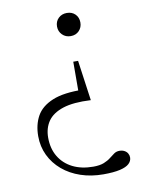

<svg xmlns="http://www.w3.org/2000/svg" viewBox="-80 -502 596 805"><g transform="rotate(-10 218.0 -99.5)"><path d="M295 247.5Q243 247.5 198.8 232.5Q154.5 217.5 121.8 189.8Q89 162 71 124.5Q53 87 53 42.5Q53 -6 73.2 -42.5Q93.5 -79 141.8 -99Q190 -119 274 -117L251.5 -79L252 -239.5H272.5L296.5 -68Q222.5 -72 178 -57.5Q133.5 -43 113.2 -13.8Q93 15.5 93 56Q93 102.5 113.5 136.8Q134 171 171.2 189.8Q208.5 208.5 259 208.5Q286.5 208.5 304 201.5Q321.5 194.5 333 185.2Q344.5 176 354.5 169Q364.5 162 377.5 162Q389.5 162 398.5 166.8Q407.5 171.5 412.2 179.5Q417 187.5 417 197Q417 212 404.8 223.5Q392.5 235 365.8 241.2Q339 247.5 295 247.5ZM260.5 -347Q239 -347 224.8 -361.2Q210.5 -375.5 210.5 -396.5Q210.5 -418 224.8 -431.8Q239 -445.5 260.5 -445.5Q282.5 -445.5 296.2 -431.8Q310 -418 310 -396.5Q310 -375.5 296.2 -361.2Q282.5 -347 260.5 -347Z"/></g></svg>

Font: Newsreader 16pt 16pt Light
Style: Regular
Weight: 300
Version: Version 1.003